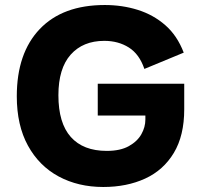

<svg xmlns="http://www.w3.org/2000/svg" viewBox="-20 -735 794 766"><path d="M392 11Q292 11 214 -31Q136 -73 91.5 -154Q47 -235 47 -351Q47 -523 138.5 -619Q230 -715 398 -715Q468 -715 530 -695.5Q592 -676 639.5 -634.5Q687 -593 713 -525L556 -460Q536 -519 494 -545.5Q452 -572 396 -572Q311 -572 262 -517Q213 -462 213 -355Q213 -244 262.5 -188.5Q312 -133 406 -133Q460 -133 494 -152Q528 -171 544 -199.5Q560 -228 560 -258V-274H370V-401H715V-299Q715 -194 673.5 -125Q632 -56 559 -22.5Q486 11 392 11Z"/></svg>

Font: Prodigy Sans
Style: Bold
Weight: 700
Designer: Wei Huang
Foundry: Wei Huang
Version: Version 1.003; ttfautohint (v1.8.3)